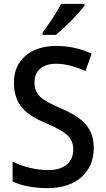

<svg xmlns="http://www.w3.org/2000/svg" viewBox="-20 -961 545 991"><path d="M416 -931V-941H296C272 -896 232 -836 200 -793V-781H268C314 -817 388 -893 416 -931ZM464 -197C464 -302 405 -354 294 -402C191 -446 158 -472 158 -538C158 -593 196 -632 269 -632C320 -632 373 -616 421 -594L453 -684C403 -707 342 -724 270 -724C140 -724 51 -652 52 -535C52 -422 111 -370 217 -325C325 -279 358 -251 358 -188C358 -126 314 -83 229 -83C166 -83 96 -101 45 -127V-25C93 -1 154 10 228 10C374 10 464 -73 464 -197Z"/></svg>

Font: Noto Sans Devanagari SemiCondensed Medium
Style: Regular
Weight: 500
Width: 4
Designer: Jelle Bosma - Monotype Design Team
Foundry: Monotype Imaging Inc.
Version: Version 2.004